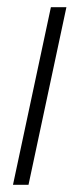

<svg xmlns="http://www.w3.org/2000/svg" viewBox="-20 -512 218 532"><path d="M16 0 121 -492H164L59 0Z"/></svg>

Font: Red Hat Display
Style: Italic
Weight: 300
Italic angle: -12°
Designer: Pentagram, MCKL
Foundry: Pentagram, MCKL
Version: Version 1.023